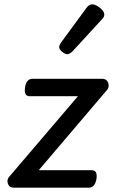

<svg xmlns="http://www.w3.org/2000/svg" viewBox="-20 -862 535 882"><path d="M43 0Q22 0 16 -19Q10 -38 24 -52L338 -420H116Q103 -420 97.5 -429.5Q92 -439 95 -460Q98 -481 107 -490.5Q116 -500 128 -500H449Q464 -500 471.5 -491Q479 -482 479 -469.5Q479 -457 471 -448L158 -80H402Q415 -80 420.5 -70.5Q426 -61 423 -39Q419 -19 410.5 -9.5Q402 0 389 0ZM289 -613Q279 -613 265.5 -624Q252 -635 252 -645Q252 -650 254 -655Q256 -660 260 -666L376 -824Q383 -834 389.5 -838Q396 -842 404 -842Q414 -842 427 -834.5Q440 -827 449.5 -816.5Q459 -806 459 -795Q459 -788 456 -783Q453 -778 447 -772L314 -627Q300 -613 289 -613Z"/></svg>

Font: Playwrite DE VA
Style: Regular
Weight: 400
Designer: Veronika Burian, José Scaglione
Foundry: TypeTogether
Version: Version 1.002